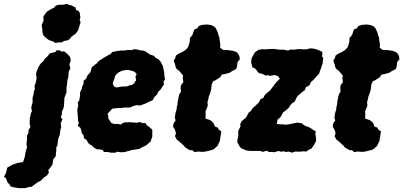

<svg xmlns="http://www.w3.org/2000/svg" viewBox="-133 -771 2092 996"><path d="M155 -548 140 -557 123 -562 111 -570 93 -586 87 -604V-616L83 -641L93 -664L92 -684L99 -696L111 -711L134 -725L146 -730L156 -741L169 -746L197 -747L217 -751L223 -746L238 -743L260 -731V-721L276 -713L281 -703L284 -679L280 -670L285 -655L278 -633L273 -615L261 -598L236 -579L231 -571L220 -562L201 -559L184 -550L176 -552ZM-13 69 -9 56 -4 42 -2 24 3 7 7 -8 4 -24 7 -44V-67L15 -83V-97L25 -112L21 -128V-141L22 -160L28 -185L33 -195L29 -210L32 -226L36 -239V-265L41 -280L42 -293L48 -311L46 -325L53 -344L57 -365L54 -388L59 -406L66 -421L71 -431L80 -443L93 -455L99 -466L112 -477L120 -487L127 -495L154 -501L161 -510H176L187 -503L199 -505L217 -491L231 -474L234 -458L227 -437L232 -416L224 -402L222 -385L221 -367L217 -358L214 -328L212 -317V-292L206 -276L201 -263L200 -241L199 -224L197 -212L188 -191V-178L182 -164L191 -151L182 -133L184 -110L180 -96L177 -72L169 -51L167 -37L165 -17L159 -7V8L157 28L156 40L144 54L139 82L132 93L117 113L121 124L111 139L93 151L82 164L60 176L39 192L30 198L17 199L-1 205H-35L-40 204L-60 201L-78 196L-84 185L-94 176L-102 153L-113 147L-104 131L-98 112L-96 99L-82 91L-68 83L-49 77L-37 73H-31Z M441 21 430 18 406 17 399 7 385 4 367 3 353 -7 341 -18 334 -21 324 -30 317 -44 302 -55 301 -69 291 -80 289 -93 284 -108 270 -119 276 -132 272 -144 271 -164 269 -187 268 -203 273 -224 270 -239 278 -250 282 -273V-292L291 -309L293 -320L301 -339L300 -351L314 -363L321 -380L335 -395L340 -409L342 -420L355 -432L371 -444L377 -453L391 -462L406 -472L427 -484L441 -491L449 -501L467 -505L493 -509H515L530 -512L551 -511L558 -515H574L599 -509L613 -508L625 -502L635 -495L645 -488L664 -482L676 -470L690 -463L701 -449L706 -440L712 -428L716 -409L719 -394V-383L723 -359L716 -349L717 -332L710 -322L701 -308L688 -295L682 -281L669 -269L659 -251L642 -244L617 -232L591 -223L581 -226L561 -222L540 -213H525H509L491 -210L478 -211L449 -207L438 -195L425 -181L429 -169V-156L435 -148L442 -136L448 -131L468 -127L476 -129L494 -125L501 -131L513 -136L541 -137L567 -135L575 -134L593 -138L607 -132L622 -133L625 -125L644 -110L657 -98V-84V-62L648 -37L640 -30L627 -18L604 -7L591 1L568 5L551 7L535 12L512 18L496 19L473 16L467 21ZM469 -318H477L490 -321H496L505 -323L520 -322L531 -325L540 -329L551 -330L560 -336L566 -344L573 -355L570 -371L572 -379L576 -386L570 -394L562 -400L553 -403L545 -405L533 -408H521L504 -405L496 -402L483 -396L476 -390L469 -384L463 -374L460 -361L456 -352L452 -339L454 -331L459 -322Z M876 18 865 8H852L828 -6L821 -15L816 -20L797 -37L784 -47L775 -64L780 -82L773 -101L765 -113L767 -130L778 -146L774 -160L777 -183L783 -203L784 -215L788 -231L789 -244L794 -270L798 -284L806 -296L804 -316L806 -329L818 -345L815 -366L817 -379L798 -402L784 -413L778 -423L776 -434L768 -456L778 -474V-481L791 -491L814 -502L831 -513L843 -527L851 -553L852 -574L865 -589L875 -618L890 -624L898 -636L916 -642L940 -644L962 -641L976 -635L987 -624L997 -602L1001 -586L1005 -577L1006 -566L1010 -540L1009 -524L1024 -512L1051 -511L1077 -507L1093 -501L1101 -494L1109 -479L1111 -463L1099 -449L1097 -426L1092 -413L1071 -402L1057 -393L1039 -388L1018 -384L1009 -370L993 -360L986 -355L973 -350L965 -332L962 -305L957 -288L950 -270L947 -254L943 -241L945 -225L941 -212L933 -194L934 -174L933 -156L957 -148L970 -138L978 -126L981 -115L997 -109L1001 -100L1015 -89L1010 -57L1008 -42L996 -15L976 3L966 7L939 14L919 17L895 15Z M1303 -128 1319 -126H1334L1348 -124L1365 -126L1385 -130L1410 -135L1432 -132L1441 -124L1453 -117L1468 -112L1482 -104L1487 -100L1505 -89L1503 -77L1506 -55L1507 -40L1494 -16L1483 -1L1469 6L1456 15L1439 14L1420 16L1398 15L1383 21L1363 15L1352 18L1340 14L1323 16L1312 12L1289 19L1278 17L1264 18L1250 11L1230 17L1218 12H1209H1189H1175L1153 11L1144 9L1118 -2L1108 -14L1103 -26L1098 -32L1099 -47L1103 -63V-79V-92L1115 -117L1113 -127L1121 -143L1131 -151L1143 -161L1158 -188L1167 -194L1177 -209L1202 -232L1210 -240L1219 -257L1233 -263L1240 -277L1250 -287L1268 -302L1274 -310L1289 -329L1293 -336L1307 -351L1319 -363L1313 -370L1309 -376L1292 -382L1267 -377L1260 -381L1245 -379L1228 -388L1212 -391L1206 -396L1195 -410L1190 -416L1177 -421L1171 -442L1170 -456L1173 -470L1183 -489L1189 -499L1207 -512L1227 -516L1242 -515L1273 -517H1289L1305 -515L1318 -513L1332 -514L1345 -512L1360 -509L1379 -515L1390 -513L1402 -515L1421 -517L1436 -515H1458L1474 -520L1492 -519L1506 -516L1524 -509L1539 -502V-486L1537 -479L1544 -471L1541 -451V-441L1536 -430L1533 -418L1527 -404L1523 -390L1505 -370L1489 -353L1480 -346L1473 -329L1453 -318L1449 -304L1438 -296L1426 -286L1411 -273L1404 -262L1396 -244L1382 -235L1371 -222L1366 -213L1353 -201L1337 -189L1329 -176L1322 -163L1307 -151Z M1704 18 1693 8H1680L1656 -6L1649 -15L1644 -20L1625 -37L1612 -47L1603 -64L1608 -82L1601 -101L1593 -113L1595 -130L1606 -146L1602 -160L1605 -183L1611 -203L1612 -215L1616 -231L1617 -244L1622 -270L1626 -284L1634 -296L1632 -316L1634 -329L1646 -345L1643 -366L1645 -379L1626 -402L1612 -413L1606 -423L1604 -434L1596 -456L1606 -474V-481L1619 -491L1642 -502L1659 -513L1671 -527L1679 -553L1680 -574L1693 -589L1703 -618L1718 -624L1726 -636L1744 -642L1768 -644L1790 -641L1804 -635L1815 -624L1825 -602L1829 -586L1833 -577L1834 -566L1838 -540L1837 -524L1852 -512L1879 -511L1905 -507L1921 -501L1929 -494L1937 -479L1939 -463L1927 -449L1925 -426L1920 -413L1899 -402L1885 -393L1867 -388L1846 -384L1837 -370L1821 -360L1814 -355L1801 -350L1793 -332L1790 -305L1785 -288L1778 -270L1775 -254L1771 -241L1773 -225L1769 -212L1761 -194L1762 -174L1761 -156L1785 -148L1798 -138L1806 -126L1809 -115L1825 -109L1829 -100L1843 -89L1838 -57L1836 -42L1824 -15L1804 3L1794 7L1767 14L1747 17L1723 15Z"/></svg>

Font: Winky Rough
Style: Bold Italic
Weight: 700
Italic angle: -8.97852°
Designer: Simon Atzbach
Foundry: typofactur
Version: Version 1.206; ttfautohint (v1.8.4.7-5d5b)